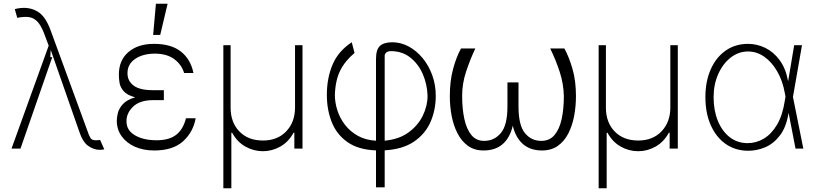

<svg xmlns="http://www.w3.org/2000/svg" viewBox="-20 -784 4316 1013"><path d="M503.9 6.4Q475.5 6.4 445.8 -14Q416.2 -34.4 397.4 -92L247.5 -521L245.4 -482.6H255.7L88.1 0H40.8L236.9 -543L211.6 -610.4Q194.6 -653.8 174.5 -672.8Q154.5 -691.8 129.3 -694.2Q104 -696.7 71 -690L58.2 -735.4Q57.5 -736.2 72.1 -739.2Q86.6 -742.2 106.2 -742.5Q153.1 -742.2 187.7 -716.6Q222.3 -691.1 246.8 -624.6L448.5 -73.9Q448.5 -73.9 448.5 -73.5Q449.9 -69.2 457 -56.5Q464.1 -43.7 485.4 -44Q488.6 -43.7 494.3 -44.2Q500 -44.7 504.3 -45.1Q507.8 -45.5 508.2 -45.5L530.2 3.9Q518.8 6 513.3 6.4Q507.8 6.7 503.9 6.4Z M844.5 -283V-255.7H786.6Q717.3 -255.3 682 -221.1Q646.7 -186.8 647.4 -144.5Q646.7 -97.3 691.2 -70.7Q735.8 -44 806.5 -44Q871.8 -44 908.9 -72.3Q946 -100.5 961.3 -160.2H1012.4Q999.3 -87 945.8 -38.5Q892.4 9.9 793.7 9.9Q735.8 9.9 691.2 -10.1Q646.7 -30.2 621.4 -65.7Q596.2 -101.2 596.2 -147.7Q596.2 -165.1 602.1 -188.7Q608 -212.4 628.6 -234.9Q649.1 -257.5 693.2 -270.6Q650.9 -282 632.8 -302.6Q614.7 -323.2 610.8 -346.4Q606.9 -369.7 607.2 -390.3Q606.9 -465.6 657.3 -509.1Q707.7 -552.6 792.3 -552.6Q883.2 -552.6 934.7 -511.7Q986.2 -470.9 1000.7 -398.8H951.3Q938.9 -442.1 900.2 -471.4Q861.5 -500.7 796.9 -501.1Q733.3 -500.7 692.8 -473Q652.3 -445.3 652.7 -397.7Q652.3 -357.2 684.7 -332.7Q717 -308.2 786.6 -308.2H844.5ZM788 -599.8 802.6 -764.2H864.3L825.3 -599.8Z M1158.4 209.2V-545.5H1196.7V-217.3Q1196.4 -138.8 1242.7 -90.7Q1289.1 -42.6 1367.2 -42.6Q1444.2 -42.6 1490.4 -91.3Q1536.6 -139.9 1536.6 -217.3V-545.5H1576V0H1533V-83.8H1528.8Q1502.5 -35.2 1459 -10.7Q1415.5 13.8 1367.2 13.8Q1318.2 13.8 1274.7 -10.7Q1231.2 -35.2 1204.9 -83.8H1200.6V209.2Z M1963.8 204.5V9.6Q1870.7 6 1813.6 -34.1Q1756.4 -74.2 1730.5 -139.4Q1704.5 -204.5 1704.5 -283.7Q1704.5 -371.4 1734.4 -442.6Q1764.2 -513.8 1835.9 -561.1L1850.5 -504.6Q1800.8 -463.1 1775.2 -412.3Q1749.6 -361.5 1746.8 -283.7Q1746.8 -242.9 1760.1 -201.5Q1773.4 -160.2 1800.6 -125Q1827.8 -89.8 1868.4 -67.3Q1909.1 -44.7 1963.8 -41.5V-472.7Q1963.8 -522.7 1984.6 -541.7Q2005.3 -560.7 2049 -561.1Q2094.5 -561.1 2135.7 -539.1Q2176.8 -517 2209.2 -478.2Q2241.5 -439.3 2260.3 -388Q2279.1 -336.6 2279.1 -278.1Q2279.1 -204.2 2251.6 -141Q2224.1 -77.8 2164.6 -37.1Q2105.1 3.6 2009.6 9.2V204.5ZM2009.6 -41.9Q2085.2 -48.7 2135.5 -85.4Q2185.7 -122.2 2210.8 -174Q2235.8 -225.9 2235.8 -278.1Q2234 -339.5 2210.6 -393.3Q2187.1 -447.1 2144.5 -480.6Q2101.9 -514.2 2042.3 -514.2Q2024.9 -513.8 2017.4 -506.4Q2009.9 -498.9 2009.6 -491.5Z M2882.8 -528.4H2957.7Q2982.2 -483.7 3000.5 -420.5Q3018.8 -357.2 3018.8 -277Q3018.8 -223.4 3009.2 -172.2Q2999.6 -121.1 2978.5 -79.9Q2957.4 -38.7 2923.1 -14.4Q2888.8 9.9 2839.8 9.9Q2778.1 9.9 2739.3 -23.8Q2700.6 -57.5 2685.4 -120.7Q2670.8 -57.5 2632.3 -23.8Q2593.8 9.9 2530.9 9.9Q2483 9.9 2449.2 -14.4Q2415.5 -38.7 2394.2 -79.7Q2372.9 -120.7 2363.1 -171.9Q2353.3 -223 2353.3 -277Q2353.3 -356.2 2370.4 -419.6Q2387.4 -483 2412.3 -528.4H2487.9Q2459.9 -469.1 2438.9 -405.5Q2418 -342 2418.3 -277Q2418.3 -210.2 2429.9 -156.6Q2441.4 -103 2467 -71.7Q2492.5 -40.5 2534.4 -40.8Q2587.4 -40.5 2622.3 -81.9Q2657.3 -123.2 2657.3 -222.7V-349.1H2715.6V-222.7Q2715.6 -123.2 2749.5 -81.9Q2783.4 -40.5 2835.6 -40.8Q2879.3 -40.5 2905.5 -71.6Q2931.8 -102.6 2943.4 -156.2Q2954.9 -209.9 2954.9 -277Q2953.5 -342 2932.9 -405.2Q2912.3 -468.4 2882.8 -528.4Z M3138.5 209.2V-545.5H3176.8V-217.3Q3176.5 -138.8 3222.8 -90.7Q3269.2 -42.6 3347.3 -42.6Q3424.4 -42.6 3470.5 -91.3Q3516.7 -139.9 3516.7 -217.3V-545.5H3556.1V0H3513.1V-83.8H3508.9Q3482.6 -35.2 3439.1 -10.7Q3395.6 13.8 3347.3 13.8Q3298.3 13.8 3254.8 -10.7Q3211.3 -35.2 3185 -83.8H3180.8V209.2Z M3924.7 11.4Q3857.6 10.3 3807.5 -25.4Q3757.5 -61.1 3729.6 -124.5Q3701.7 -187.9 3701.7 -271.7Q3701.7 -354.8 3729.8 -418.1Q3757.8 -481.5 3808.6 -517Q3859.4 -552.6 3926.8 -552.6Q3973.7 -552.6 4017.2 -531.6Q4060.7 -510.7 4093 -467.3Q4125.4 -424 4137.8 -356.9H4138.5L4170.1 -545.5H4211.3L4163.7 -272.7L4218.4 0H4177.2L4141 -187.1H4140.3Q4128.6 -113.6 4095.2 -69.8Q4061.8 -25.9 4016.9 -6.9Q3971.9 12.1 3924.7 11.4ZM4124.3 -274.1 4120.7 -293Q4109.4 -357.6 4080.8 -407.1Q4052.2 -456.7 4012.4 -484.6Q3972.7 -512.4 3926.8 -512.4Q3876.4 -512.4 3835 -480.1Q3793.7 -447.8 3769.4 -393.1Q3745 -338.4 3745 -271.3Q3745 -201.3 3767.4 -146.5Q3789.8 -91.6 3830.1 -60.2Q3870.4 -28.8 3924.7 -28.8Q3969.5 -28.8 4009.6 -52.4Q4049.7 -76 4079.2 -125.4Q4108.7 -174.7 4120.7 -252.5Z"/></svg>

Font: Inter UI Extra Light
Style: Regular
Weight: 200
Designer: Rasmus Andersson
Foundry: rsms
Version: 3.2;8d6f07862